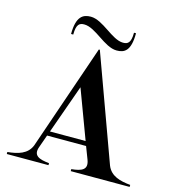

<svg xmlns="http://www.w3.org/2000/svg" viewBox="-127 -999 1019 1108"><g transform="rotate(15 382.5 -445.5)"><path d="M15 -12V0H264V-12C203 -18 165 -32 185 -87L212 -163H445L473 -90C495 -33 459 -18 397 -12V0H749V-12C688 -18 631 -32 608 -89L378 -720H372L155 -89C133 -33 77 -18 15 -12ZM222 -190 326 -482 435 -190ZM254 -838C323 -838 398 -741 472 -741C517 -741 555 -758 555 -866H543C543 -803 523 -794 496 -794C429 -794 353 -891 279 -891C233 -891 194 -871 194 -765H207C207 -829 227 -838 254 -838Z"/></g></svg>

Font: Sprat Medium
Style: Regular
Weight: 500
Designer: Ethan Nakache
Foundry: Collletttivo
Version: Version 2.000;Glyphs 3.2 (3217)